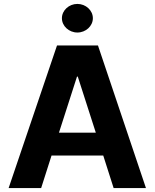

<svg xmlns="http://www.w3.org/2000/svg" viewBox="-20 -960 789 980"><path d="M190 0 243 -166H507L560 0H725L480 -728H271L24 0ZM281 -283 373 -569H377L469 -283ZM296 -867C296 -827 332 -794 375 -794C418 -794 454 -827 454 -867C454 -907 418 -940 375 -940C332 -940 296 -907 296 -867Z"/></svg>

Font: Wafeq
Style: Bold
Weight: 700
Designer: Rasmus Andersson & Azza Alameddine
Foundry: Google & TypeTogether
Version: Version 3.000;FEAKit 1.0